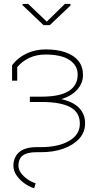

<svg xmlns="http://www.w3.org/2000/svg" viewBox="-20 -782 499 986"><path d="M155.3 184.6Q131.3 177.7 106.7 160.4Q82 143.1 65.4 119.1Q48.8 95.2 48.8 69.3Q48.8 25.9 78.1 -0.2Q107.4 -26.4 169.4 -26.4H189.5Q280.3 -26.4 335.2 -58.6Q390.1 -90.8 390.1 -146.5Q390.1 -205.1 340.8 -231.7Q291.5 -258.3 192.9 -258.3H133.3V-285.6H192.9Q288.6 -285.6 333.7 -314.9Q378.9 -344.2 378.9 -398.9Q378.9 -445.3 337.9 -473.4Q296.9 -501.5 214.4 -502Q167 -502 129.9 -484.4Q92.8 -466.8 68.4 -437V-367.7H42V-446.8Q69.3 -484.4 114.7 -506.3Q160.2 -528.3 214.4 -528.3Q273.4 -528.3 316.7 -513.2Q359.9 -498 383.1 -468.8Q406.2 -439.5 406.2 -397Q406.2 -355.5 377.2 -322.3Q348.1 -289.1 294.9 -272.9Q355.5 -259.3 386.2 -227.8Q417 -196.3 417 -148.4Q417 -103 386.7 -69.8Q356.4 -36.6 304.9 -18.3Q253.4 0 189.5 -0.5H169.4Q118.7 -0.5 96.7 16.8Q74.7 34.2 74.7 68.8Q74.7 88.9 88.4 107.2Q102.1 125.5 122.3 139.4Q142.6 153.3 163.1 159.2ZM203.6 -652.8 95.7 -755.4V-761.7H125L220.2 -670.9L313 -761.7H341.8V-753.4L235.4 -652.8Z"/></svg>

Font: Roboto Slab LO Thin
Style: Regular
Weight: 250
Designer: Google
Version: Version 2.00;September 28, 2018;FontCreator 11.5.0.2427 64-b